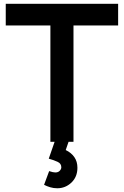

<svg xmlns="http://www.w3.org/2000/svg" viewBox="-20 -740 646 1002"><path d="M243 0V-607H10V-720H596.5V-607H363.5V0ZM279 242.5Q259 242.5 241.8 237.2Q224.5 232 210 224.5L236.5 153Q257 160 268.5 160Q283.5 160 291.8 151.2Q300 142.5 300 133Q300 113.5 280.5 104.5Q261 95.5 234.5 88L270 -14.5L343 -15L323 43Q352 57 368 80Q384 103 384 135.5Q384 183 352.8 212.8Q321.5 242.5 279 242.5Z"/></svg>

Font: Manrope ExtraLight
Style: Bold
Weight: 700
Version: Version 4.504